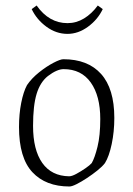

<svg xmlns="http://www.w3.org/2000/svg" viewBox="-20 -667 484 697"><path d="M232 10Q146 10 97.5 -42Q49 -94 49 -206Q49 -253 57 -293.5Q65 -334 78 -358Q95 -383 122 -404.5Q149 -426 174 -439Q199 -452 210 -452Q299 -452 347 -398.5Q395 -345 395 -239Q395 -189 385.5 -144Q376 -99 361 -75Q352 -63 334 -48.5Q316 -34 295.5 -20.5Q275 -7 258 1.5Q241 10 232 10ZM231 -27Q241 -27 257.5 -36Q274 -45 290 -56Q306 -67 313 -75Q324 -94 334 -134.5Q344 -175 344 -235Q344 -319 309.5 -367.5Q275 -416 211 -416Q187 -416 154 -391Q126 -369 113 -326.5Q100 -284 100 -210Q100 -123 133.5 -75.5Q167 -28 231 -27ZM225 -544Q184 -544 148.5 -570Q113 -596 95 -634L113 -647Q158 -583 225 -583Q257 -583 285 -600Q313 -617 335 -647L353 -634Q335 -596 299.5 -570Q264 -544 225 -544Z"/></svg>

Font: Grenze Gotisch ExtraLight
Style: Regular
Weight: 200
Designer: Renata Polastri
Foundry: Omnibus-Type
Version: Version 1.001